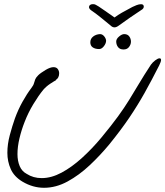

<svg xmlns="http://www.w3.org/2000/svg" viewBox="-20 -858 785 912"><path d="M189 34Q136 34 87 5Q47 -19 31 -55Q15 -91 15 -132Q15 -173 26.5 -216Q38 -259 51 -296Q66 -337 86.5 -374Q107 -411 129 -440Q139 -453 141.5 -463Q144 -473 147.5 -481.5Q151 -490 161.5 -500.5Q172 -511 197 -526Q219 -539 234 -539Q248 -539 254.5 -530Q261 -521 261 -510Q261 -488 245 -478L246 -477Q238 -473 219 -460.5Q200 -448 186 -432Q163 -404 138.5 -363.5Q114 -323 97 -279Q82 -241 72.5 -201Q63 -161 63 -126Q63 -94 73.5 -69Q84 -44 107 -32Q138 -12 178 -12Q224 -12 272.5 -38Q321 -64 369.5 -108Q418 -152 462 -205Q510 -263 540.5 -305Q571 -347 593.5 -383.5Q616 -420 639.5 -459.5Q663 -499 697 -551Q705 -562 717.5 -571.5Q730 -581 738 -581Q745 -581 745 -573Q745 -565 736 -547Q700 -476 667 -417Q634 -358 594.5 -299.5Q555 -241 499 -172Q456 -120 406 -73Q356 -26 301 4Q246 34 189 34ZM451 -625Q432 -625 420.5 -633Q409 -641 409 -657Q409 -674 422.5 -684.5Q436 -695 455 -696Q466 -696 474.5 -686Q483 -676 484 -665Q484 -652 473.5 -638.5Q463 -625 451 -625ZM567 -623Q549 -623 540.5 -634.5Q532 -646 532 -661Q532 -673 545.5 -684.5Q559 -696 570 -696Q586 -696 594 -685Q602 -674 602 -660Q602 -647 593 -635Q584 -623 567 -623ZM650 -838Q663 -838 663 -826Q663 -823 660.5 -818.5Q658 -814 649 -809Q627 -795 598.5 -775Q570 -755 545 -737Q533 -728 524 -728Q514 -728 505 -737Q483 -755 458.5 -775Q434 -795 413 -809Q406 -814 404 -819Q402 -824 403 -826Q403 -831 408 -834.5Q413 -838 418 -838Q420 -838 426 -838Q432 -838 449 -827Q459 -821 479 -806.5Q499 -792 524 -775Q540 -787 558.5 -797.5Q577 -808 591.5 -815.5Q606 -823 609 -825Q617 -829 628.5 -833.5Q640 -838 650 -838Z"/></svg>

Font: Grape Nuts
Style: Regular
Weight: 400
Designer: Robert E. Leuschke
Foundry: Robert E. Leuschke
Version: Version 1.010; ttfautohint (v1.8.3)